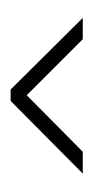

<svg xmlns="http://www.w3.org/2000/svg" viewBox="75 -794 179 370"><g transform="rotate(-90 165.0 -609.5)"><path d="M155 -679H177L315 -540H274L166 -648L57 -540H15Z"/></g></svg>

Font: Poiret One
Style: Regular
Weight: 400
Designer: Denis Masharov (denis.masharov@gmail.com), Cyreal (Charset Expansion)
Foundry: Denis Masharov
Version: Version 1.101